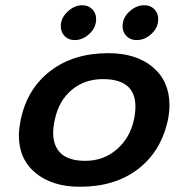

<svg xmlns="http://www.w3.org/2000/svg" viewBox="-20 -698 700 733"><path d="M212 -598Q212 -629 238 -653.5Q264 -678 294 -678Q317 -678 332 -663Q347 -648 347 -625Q347 -593 321.5 -569Q296 -545 265 -545Q242 -545 227 -560Q212 -575 212 -598ZM448 -598Q448 -630 474 -654Q500 -678 531 -678Q554 -678 569 -663Q584 -648 584 -625Q584 -593 558.5 -569Q533 -545 502 -545Q478 -545 463 -560Q448 -575 448 -598ZM52 -181Q52 -203 59 -240Q83 -358 171.5 -426.5Q260 -495 394 -495Q500 -495 563.5 -441.5Q627 -388 627 -296Q627 -270 621 -240Q595 -120 507 -52.5Q419 15 285 15Q180 15 116 -37.5Q52 -90 52 -181ZM491 -240Q497 -267 497 -291Q497 -396 373 -396Q303 -396 253.5 -354.5Q204 -313 189 -240Q183 -213 183 -191Q183 -140 213 -112Q243 -84 306 -84Q375 -84 425.5 -127.5Q476 -171 491 -240Z"/></svg>

Font: Prompt Medium
Style: Italic
Weight: 500
Italic angle: -12°
Designer: Katatrad Team
Foundry: CadsonDemak
Version: Version 1.001